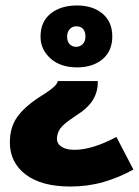

<svg xmlns="http://www.w3.org/2000/svg" viewBox="-20 -431 507 701"><path d="M261 -411Q319 -411 354.5 -381Q390 -351 390 -298Q390 -245 354.5 -215Q319 -185 261 -185Q201 -185 164.5 -217.5Q128 -250 128 -297Q128 -352 165 -381.5Q202 -411 261 -411ZM258 -335Q244 -335 234.5 -324.5Q225 -314 225 -298Q225 -279 234.5 -269.5Q244 -260 258 -260Q272 -260 282 -270Q292 -280 292 -298Q292 -314 284 -324.5Q276 -335 258 -335ZM337 -135V-130Q337 -96 319.5 -66.5Q302 -37 255 -7Q213 20 200.5 37.5Q188 55 188 76Q188 94 205 105Q222 116 252 116Q317 116 405 69L467 188Q415 217 358 233.5Q301 250 237 250Q131 250 73.5 206Q16 162 16 89Q16 35 42 -2.5Q68 -40 123 -76Q152 -94 165 -104Q178 -114 182.5 -119.5Q187 -125 189 -129L191 -135Z"/></svg>

Font: Noto Sans Myanmar UI SemiCondensed Black
Style: Regular
Weight: 900
Width: 4
Designer: Monotype Design Team
Foundry: Monotype Imaging Inc.
Version: Version 2.103; ttfautohint (v1.8.4.7-5d5b)